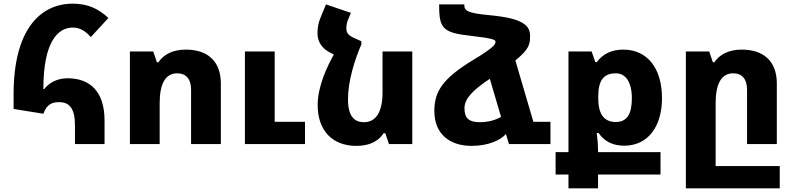

<svg xmlns="http://www.w3.org/2000/svg" viewBox="-20 -784 4324 1045"><path d="M388 0H549V-128C549 -285 471 -358 347 -358C288 -358 243 -330 221 -299L216 -300C216 -560 297 -634 376 -634C413 -634 444 -617 474 -582L570 -686C513 -740 453 -764 376 -764C197 -764 54 -620 54 -272V-191L216 -165C236 -220 267 -228 303 -228C358 -228 388 -193 388 -102Z M687 0H849V-222C849 -328 880 -385 945 -385C993 -385 1020 -353 1020 -296V0H1182V-330C1182 -448 1113 -514 991 -514C921 -514 871 -488 842 -445H834L814 -504H687ZM1313 0H1640V-121H1475V-504H1313Z M2068 -59H2077L2097 0H2224V-504H2062V-281C2062 -176 2027 -119 1961 -119C1907 -119 1874 -153 1874 -244C1874 -342 1910 -458 1947 -543V-560L1932 -553L1946 -560L1919 -572C1874 -591 1865 -604 1865 -632C1865 -647 1869 -664 1874 -676L1890 -714L1754 -760L1725 -689C1714 -663 1708 -637 1708 -602C1708 -557 1733 -519 1778 -497L1797 -487C1760 -422 1709 -313 1709 -213C1709 -73 1789 10 1920 10C1990 10 2040 -15 2068 -59Z M2732 -53H2734L2750 0H2751H2976V-121H2883L2785 -455C2859 -515 2865 -543 2865 -587C2865 -639 2839 -683 2648 -701C2518 -713 2507 -726 2507 -760H2370C2370 -630 2387 -606 2543 -589C2664 -575 2677 -568 2677 -556C2677 -540 2656 -518 2554 -457C2391 -357 2344 -288 2344 -180C2344 -54 2428 10 2547 10C2640 10 2706 -23 2732 -53ZM2508 -195C2508 -250 2559 -297 2646 -355L2707 -148C2677 -130 2636 -119 2593 -119C2533 -119 2508 -139 2508 -195Z M3074 241H3235V166H3575V44H3235V33C3235 8 3233 -21 3228 -60H3238C3270 -14 3316 9 3377 9C3506 9 3583 -94 3583 -250C3583 -413 3503 -514 3372 -514C3312 -514 3263 -493 3228 -446H3220L3200 -504H3074V44H3004V166H3074ZM3331 -120C3268 -120 3236 -163 3236 -249V-257C3236 -344 3263 -385 3332 -385C3386 -385 3419 -336 3419 -249C3419 -162 3392 -120 3331 -120Z M4224 120H3875V-222C3875 -328 3906 -385 3971 -385C4019 -385 4046 -353 4046 -296V0H4208V-330C4208 -448 4139 -514 4017 -514C3947 -514 3897 -488 3868 -445H3860L3840 -504H3713V241H4224Z"/></svg>

Font: Noto Sans Armenian Extra
Style: Regular
Weight: 800
Designer: Monotype Design Team
Foundry: Monotype Imaging Inc.
Version: Version 1.901